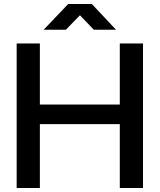

<svg xmlns="http://www.w3.org/2000/svg" viewBox="-20 -948 805 968"><path d="M64 0V-729H181V0ZM584 0V-729H701V0ZM165 -322V-421H600V-322ZM200 -798 324 -928H443L565 -798H453L383 -871L312 -798Z"/></svg>

Font: Hubot Sans Medium
Style: Regular
Weight: 500
Designer: Deni Anggara
Foundry: GitHub, Inc., Subsidiary of Microsoft Corporation
Version: Version 2.000